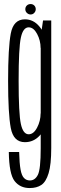

<svg xmlns="http://www.w3.org/2000/svg" viewBox="-20 -699 301 948"><path d="M126.5 229.5Q161.5 229.5 184.2 214.2Q207 199 220 156.2Q233 113.5 233 32V-598H192.5L181 -519V33Q181 136.5 167 164.2Q153 192 127.5 192Q110.5 192 98.8 180.2Q87 168.5 81.5 138.2Q76 108 74.5 51.5H23.5Q25 160 52 194.8Q79 229.5 126.5 229.5ZM103 3Q145.5 3 175.2 -28.8Q205 -60.5 205 -108.5L180.5 -139.5Q180.5 -102 163.2 -69Q146 -36 121.5 -36Q94 -36 83 -87Q72 -138 72 -300Q72 -462.5 83 -513.2Q94 -564 121.5 -564Q146 -564 163.2 -531.5Q180.5 -499 180.5 -462L203.5 -489.5Q203.5 -533.5 174.2 -568.5Q145 -603.5 103 -603.5Q46.5 -603.5 33.2 -533.5Q20 -463.5 20 -300Q20 -137 33.2 -67Q46.5 3 103 3ZM131 -627.5Q142 -627.5 149.2 -635.5Q156.5 -643.5 156.5 -653.5Q156.5 -664.5 149.2 -671.8Q142 -679 131 -679Q120 -679 112.5 -671.8Q105 -664.5 105 -653.5Q105 -642.5 113 -635Q121 -627.5 131 -627.5Z"/></svg>

Font: Anybody ExtraCondensed Light
Style: Regular
Weight: 300
Width: 2
Version: Version 1.113;gftools[0.9.25]